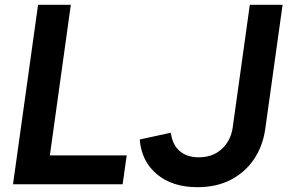

<svg xmlns="http://www.w3.org/2000/svg" viewBox="-20 -765 1197 797"><path d="M34 0 138 -745H274L187 -120H506L489 0ZM800 12Q695 12 631 -42Q567 -96 560 -186L689 -214Q696 -163 726.5 -137.5Q757 -112 805 -112Q863 -112 900.5 -146.5Q938 -181 946 -236L1017 -745H1153L1081 -229Q1071 -159 1034.5 -104.5Q998 -50 938.5 -19Q879 12 800 12Z"/></svg>

Font: Plus Jakarta Sans
Style: Bold Italic
Weight: 700
Italic angle: -8°
Designer: Gumpita Rahayu
Foundry: Tokotype
Version: Version 2.071; ttfautohint (v1.8.4.7-5d5b);gftools[0.9.29]